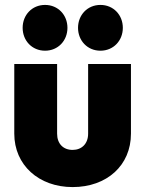

<svg xmlns="http://www.w3.org/2000/svg" viewBox="-20 -749 590 780"><path d="M275 11C414 11 512 -77 512 -206V-489H338V-206C338 -165 312 -140 275 -140C237 -140 212 -165 212 -206V-489H38V-206C38 -79 137 11 275 11ZM72 -636C72 -584 110 -543 163 -543C216 -543 254 -584 254 -636C254 -688 216 -729 163 -729C110 -729 72 -688 72 -636ZM297 -636C297 -584 335 -543 388 -543C441 -543 479 -584 479 -636C479 -688 441 -729 388 -729C335 -729 297 -688 297 -636Z"/></svg>

Font: MV Cash ExtraBold
Style: Regular
Weight: 800
Designer: Rodrigo Fuenzalida
Foundry: fragTYPE
Version: Version 1.100;Glyphs 3.1.2 (3151)